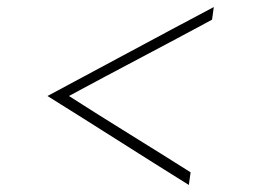

<svg xmlns="http://www.w3.org/2000/svg" viewBox="-20 -511 720 546"><path d="M522 -21 517 15Q416 -48 316 -111.5Q216 -175 115 -238Q233 -301 351 -364.5Q469 -428 588 -491L583 -455Q481 -400 379.5 -346.5Q278 -293 176 -238Q262 -183 348.5 -129.5Q435 -76 522 -21Z"/></svg>

Font: Josefin Slab Light
Style: Italic
Weight: 300
Italic angle: -12°
Designer: Santiago Orozco
Foundry: Typemade
Version: Version 2.000